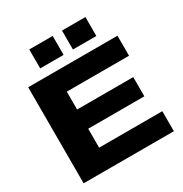

<svg xmlns="http://www.w3.org/2000/svg" viewBox="-205 -1073 1173 1229"><g transform="rotate(-30 381.5 -458.0)"><path d="M58 0V-710H718V-562H258V-430H673V-288H258V-148H725V0ZM185 -776V-916H358V-776ZM427 -776V-916H600V-776Z"/></g></svg>

Font: Special Gothic Extended Bold
Style: Regular
Weight: 700
Width: 7
Designer: Alistair McCready
Foundry: Monolith
Version: Version 1.000; ttfautohint (v1.8.4.7-5d5b)